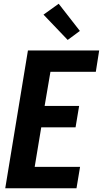

<svg xmlns="http://www.w3.org/2000/svg" viewBox="-20 -1004 549 1024"><path d="M8 0 129 -735H509L491 -621H249L218 -439H402L383 -325H200L165 -114H407L388 0ZM341 -791 212 -926 293 -984 406 -839Z"/></svg>

Font: Iosevka SS04 Heavy Oblique
Style: Regular
Weight: 900
Italic angle: -9°
Monospace: yes
Designer: Belleve Invis
Foundry: Belleve Invis
Version: Version 19.0.0; ttfautohint (v1.8.4)